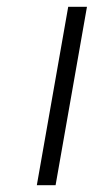

<svg xmlns="http://www.w3.org/2000/svg" viewBox="-20 -543 275 563"><path d="M88 0 180 -523H235L143 0Z"/></svg>

Font: Tomorrow Light
Style: Italic
Weight: 300
Italic angle: -10°
Designer: Tony de Marco, Monica Rizzolli
Foundry: Just in Type
Version: Version 2.002